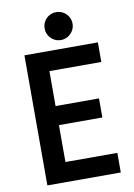

<svg xmlns="http://www.w3.org/2000/svg" viewBox="-99 -984 732 1046"><g transform="rotate(-10 267.0 -460.5)"><path d="M76.2 -719.7H482.4V-611.3H195.3V-418H435.5V-312.5H195.3V-108.4H482.4V0H76.2ZM210 -844.2Q210 -865.7 220.2 -883.3Q230.5 -900.9 248 -911.1Q265.6 -921.4 287.1 -921.4Q308.1 -921.4 325.7 -911.1Q343.3 -900.9 353.8 -883.3Q364.3 -865.7 364.3 -844.2Q364.3 -823.2 353.8 -805.7Q343.3 -788.1 325.7 -777.6Q308.1 -767.1 287.1 -767.1Q265.6 -767.1 248 -777.6Q230.5 -788.1 220.2 -805.7Q210 -823.2 210 -844.2Z"/></g></svg>

Font: Reddit Sans Fudge SemiBold
Style: Regular
Weight: 600
Designer: Stephen Hutchings
Foundry: Reddit
Version: Version 1.011